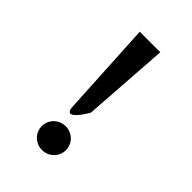

<svg xmlns="http://www.w3.org/2000/svg" viewBox="-184 -672 754 754"><g transform="rotate(45 193.0 -295.0)"><path d="M126 -61C126 -24 156 5 193 5C230 5 260 -24 260 -61C260 -98 230 -127 193 -127C156 -127 126 -98 126 -61ZM250 -595H136L158 -195C159 -184 163 -174 172 -175C193 -177 224 -233 224 -233L225 -234Z"/></g></svg>

Font: Charger Monospace
Style: Regular
Weight: 400
Designer: Jasper
Foundry: Cannot Into Space Fonts
Version: Version 0.980